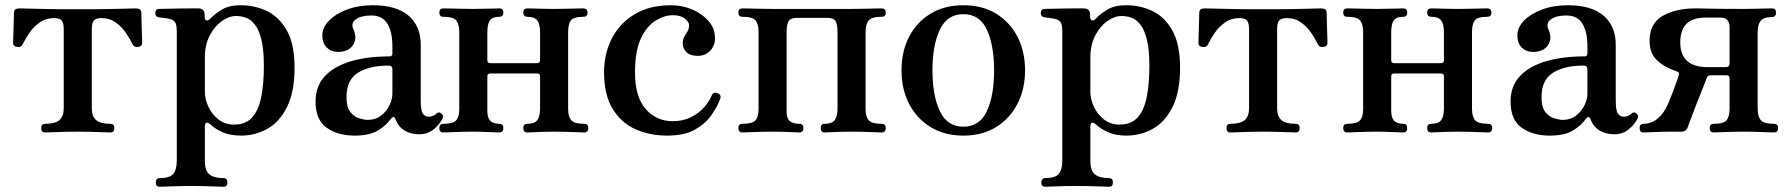

<svg xmlns="http://www.w3.org/2000/svg" viewBox="-20 -505 6829 732"><path d="M152 0Q137 0 137 -17Q137 -33 152 -33Q191 -33 207 -47.5Q223 -62 223 -92V-393Q223 -417 215.5 -426.5Q208 -436 185 -436Q155 -436 131.5 -419.5Q108 -403 92 -379.5Q76 -356 66 -335Q61 -324 45.5 -326Q30 -328 30 -341Q30 -345 30.5 -359.5Q31 -374 31.5 -393Q32 -412 32.5 -429Q33 -446 33 -453Q33 -465 38.5 -469Q44 -473 55 -473Q57 -473 75 -472.5Q93 -472 118 -471.5Q143 -471 166 -470.5Q189 -470 201 -470H352Q369 -470 392.5 -470.5Q416 -471 439 -471.5Q462 -472 478.5 -472.5Q495 -473 497 -473Q508 -473 513.5 -469Q519 -465 519 -453Q519 -446 519.5 -429Q520 -412 520.5 -393Q521 -374 521.5 -359.5Q522 -345 522 -341Q522 -328 506.5 -326Q491 -324 486 -335Q476 -356 460 -379.5Q444 -403 421 -419.5Q398 -436 367 -436Q345 -436 337.5 -426.5Q330 -417 330 -393V-92Q330 -62 346 -47.5Q362 -33 401 -33Q416 -33 416 -17Q416 0 401 0Q394 0 370.5 -1Q347 -2 321 -2.5Q295 -3 277 -3Q260 -3 233 -2.5Q206 -2 183 -1Q160 0 152 0Z M589 207Q574 207 574 191Q574 174 589 174Q627 174 640.5 158Q654 142 654 106V-384Q654 -412 647 -421Q640 -430 626 -433Q619 -435 605.5 -436.5Q592 -438 586 -439Q572 -441 572 -455Q572 -471 587 -471Q590 -471 611 -471.5Q632 -472 658.5 -472.5Q685 -473 707 -473Q729 -473 735 -473Q760 -473 760 -450V-443Q760 -430 766.5 -427.5Q773 -425 783 -435Q800 -453 827 -469Q854 -485 897 -485Q952 -485 998.5 -462.5Q1045 -440 1074 -388Q1103 -336 1103 -247Q1103 -155 1074.5 -97.5Q1046 -40 999.5 -14Q953 12 899 12Q858 12 829.5 -0.5Q801 -13 783 -30Q773 -39 767 -37Q761 -35 761 -22V109Q761 145 778 159.5Q795 174 832 174Q847 174 847 191Q847 207 832 207Q825 207 801.5 206Q778 205 751.5 204.5Q725 204 707 204Q690 204 665 204.5Q640 205 618.5 206Q597 207 589 207ZM872 -30Q917 -30 941.5 -57.5Q966 -85 976 -135.5Q986 -186 986 -253Q986 -316 976.5 -354Q967 -392 951.5 -411.5Q936 -431 917.5 -437.5Q899 -444 880 -444Q853 -444 825.5 -424.5Q798 -405 779.5 -369.5Q761 -334 761 -285V-155Q761 -127 774.5 -98Q788 -69 813 -49.5Q838 -30 872 -30Z M1333 12Q1268 12 1225.5 -18Q1183 -48 1183 -118Q1183 -176 1218 -214Q1253 -252 1316.5 -271Q1380 -290 1465 -290Q1476 -290 1476 -301V-329Q1476 -383 1457 -414.5Q1438 -446 1396 -446Q1357 -446 1337 -431.5Q1317 -417 1327 -394Q1343 -360 1326 -333.5Q1309 -307 1268 -307Q1243 -307 1226 -323.5Q1209 -340 1209 -370Q1209 -400 1234 -426Q1259 -452 1302.5 -468.5Q1346 -485 1401 -485Q1492 -485 1538 -445Q1584 -405 1584 -335V-123Q1584 -83 1592.5 -71.5Q1601 -60 1614 -60Q1624 -60 1631.5 -63.5Q1639 -67 1643 -71Q1654 -82 1665 -70Q1670 -65 1669 -59Q1668 -53 1664 -47Q1650 -24 1629 -8.5Q1608 7 1579 7Q1547 7 1523 -7Q1499 -21 1487 -52Q1484 -60 1479.5 -59Q1475 -58 1471 -53Q1452 -26 1420 -7Q1388 12 1333 12ZM1382 -48Q1412 -48 1433 -64.5Q1454 -81 1465 -104Q1476 -127 1476 -148V-240Q1476 -255 1462 -255Q1388 -255 1344.5 -227.5Q1301 -200 1301 -135Q1301 -96 1316 -77.5Q1331 -59 1350.5 -53.5Q1370 -48 1382 -48Z M1670 0Q1655 0 1655 -17Q1655 -33 1670 -33Q1708 -33 1719.5 -46.5Q1731 -60 1731 -90V-383Q1731 -413 1719.5 -427Q1708 -441 1670 -441Q1655 -441 1655 -457Q1655 -473 1670 -473Q1678 -473 1698.5 -472.5Q1719 -472 1743.5 -471.5Q1768 -471 1785 -471Q1811 -471 1842 -472Q1873 -473 1884 -473Q1899 -473 1899 -457Q1899 -441 1884 -441Q1857 -441 1847.5 -427Q1838 -413 1838 -381V-275Q1838 -264 1851 -264H2026Q2039 -264 2039 -275V-381Q2039 -413 2028.5 -427Q2018 -441 1991 -441Q1975 -441 1975 -457Q1975 -473 1991 -473Q1998 -473 2015.5 -472.5Q2033 -472 2054 -471.5Q2075 -471 2092 -471Q2110 -471 2133.5 -471.5Q2157 -472 2177 -472.5Q2197 -473 2204 -473Q2220 -473 2220 -457Q2220 -441 2204 -441Q2167 -441 2156.5 -427Q2146 -413 2146 -383V-90Q2146 -60 2158 -46.5Q2170 -33 2207 -33Q2223 -33 2223 -17Q2223 0 2207 0Q2200 0 2179 -1Q2158 -2 2134 -2.5Q2110 -3 2092 -3Q2075 -3 2054 -2.5Q2033 -2 2015.5 -1Q1998 0 1991 0Q1975 0 1975 -17Q1975 -33 1991 -33Q2018 -33 2028.5 -47Q2039 -61 2039 -92V-215Q2039 -225 2026 -225H1851Q1838 -225 1838 -215V-83Q1838 -56 1849 -44.5Q1860 -33 1884 -33Q1899 -33 1899 -17Q1899 0 1884 0Q1873 0 1842 -1.5Q1811 -3 1785 -3Q1768 -3 1743.5 -2.5Q1719 -2 1698.5 -1Q1678 0 1670 0Z M2523 12Q2458 12 2403.5 -12Q2349 -36 2316 -89.5Q2283 -143 2283 -229Q2283 -301 2313 -359Q2343 -417 2400 -451Q2457 -485 2538 -485Q2582 -485 2620 -468.5Q2658 -452 2682 -424Q2706 -396 2706 -359Q2706 -331 2687.5 -311.5Q2669 -292 2640 -292Q2611 -292 2596.5 -306.5Q2582 -321 2583 -344Q2584 -358 2589.5 -366.5Q2595 -375 2601 -385Q2607 -395 2607 -410Q2607 -421 2591 -434Q2575 -447 2545 -447Q2513 -447 2479.5 -426.5Q2446 -406 2423.5 -358.5Q2401 -311 2401 -229Q2401 -135 2442 -89Q2483 -43 2544 -43Q2584 -43 2614 -58Q2644 -73 2664 -95.5Q2684 -118 2693 -140Q2700 -157 2717 -149Q2732 -143 2725 -126Q2714 -97 2691.5 -65Q2669 -33 2629 -10.5Q2589 12 2523 12Z M2811 0Q2795 0 2795 -17Q2795 -33 2811 -33Q2849 -33 2860.5 -46.5Q2872 -60 2872 -90V-383Q2872 -413 2860.5 -427Q2849 -441 2811 -441Q2795 -441 2795 -457Q2795 -473 2811 -473Q2818 -473 2839 -472.5Q2860 -472 2884.5 -471.5Q2909 -471 2926 -471H3226Q3244 -471 3268 -471.5Q3292 -472 3313 -472.5Q3334 -473 3341 -473Q3357 -473 3357 -457Q3357 -441 3341 -441Q3304 -441 3292 -427Q3280 -413 3280 -383V-90Q3280 -60 3292 -46.5Q3304 -33 3341 -33Q3357 -33 3357 -17Q3357 0 3341 0Q3334 0 3313 -1Q3292 -2 3268 -2.5Q3244 -3 3226 -3Q3209 -3 3188 -2.5Q3167 -2 3149.5 -1Q3132 0 3124 0Q3109 0 3109 -17Q3109 -33 3124 -33Q3152 -33 3162.5 -47Q3173 -61 3173 -92V-381Q3173 -413 3165.5 -425Q3158 -437 3132 -437H3020Q2995 -437 2987 -425Q2979 -413 2979 -381V-80Q2979 -53 2991.5 -43Q3004 -33 3027 -33Q3043 -33 3043 -17Q3043 0 3027 0Q3020 0 3002.5 -1Q2985 -2 2964.5 -2.5Q2944 -3 2926 -3Q2909 -3 2884.5 -2.5Q2860 -2 2839 -1Q2818 0 2811 0Z M3653 12Q3581 12 3528 -20.5Q3475 -53 3446 -109Q3417 -165 3417 -237Q3417 -309 3446 -365Q3475 -421 3528 -453Q3581 -485 3653 -485Q3725 -485 3777.5 -453Q3830 -421 3859 -365Q3888 -309 3888 -237Q3888 -165 3859 -109Q3830 -53 3777.5 -20.5Q3725 12 3653 12ZM3653 -22Q3715 -22 3742.5 -81.5Q3770 -141 3770 -237Q3770 -332 3742.5 -391.5Q3715 -451 3653 -451Q3591 -451 3563 -391.5Q3535 -332 3535 -237Q3535 -141 3563 -81.5Q3591 -22 3653 -22Z M3965 207Q3950 207 3950 191Q3950 174 3965 174Q4003 174 4016.5 158Q4030 142 4030 106V-384Q4030 -412 4023 -421Q4016 -430 4002 -433Q3995 -435 3981.5 -436.5Q3968 -438 3962 -439Q3948 -441 3948 -455Q3948 -471 3963 -471Q3966 -471 3987 -471.5Q4008 -472 4034.5 -472.5Q4061 -473 4083 -473Q4105 -473 4111 -473Q4136 -473 4136 -450V-443Q4136 -430 4142.5 -427.5Q4149 -425 4159 -435Q4176 -453 4203 -469Q4230 -485 4273 -485Q4328 -485 4374.5 -462.5Q4421 -440 4450 -388Q4479 -336 4479 -247Q4479 -155 4450.5 -97.5Q4422 -40 4375.5 -14Q4329 12 4275 12Q4234 12 4205.5 -0.5Q4177 -13 4159 -30Q4149 -39 4143 -37Q4137 -35 4137 -22V109Q4137 145 4154 159.5Q4171 174 4208 174Q4223 174 4223 191Q4223 207 4208 207Q4201 207 4177.5 206Q4154 205 4127.5 204.5Q4101 204 4083 204Q4066 204 4041 204.5Q4016 205 3994.5 206Q3973 207 3965 207ZM4248 -30Q4293 -30 4317.5 -57.5Q4342 -85 4352 -135.5Q4362 -186 4362 -253Q4362 -316 4352.5 -354Q4343 -392 4327.5 -411.5Q4312 -431 4293.5 -437.5Q4275 -444 4256 -444Q4229 -444 4201.5 -424.5Q4174 -405 4155.5 -369.5Q4137 -334 4137 -285V-155Q4137 -127 4150.5 -98Q4164 -69 4189 -49.5Q4214 -30 4248 -30Z M4671 0Q4656 0 4656 -17Q4656 -33 4671 -33Q4710 -33 4726 -47.5Q4742 -62 4742 -92V-393Q4742 -417 4734.5 -426.5Q4727 -436 4704 -436Q4674 -436 4650.5 -419.5Q4627 -403 4611 -379.5Q4595 -356 4585 -335Q4580 -324 4564.5 -326Q4549 -328 4549 -341Q4549 -345 4549.5 -359.5Q4550 -374 4550.5 -393Q4551 -412 4551.5 -429Q4552 -446 4552 -453Q4552 -465 4557.5 -469Q4563 -473 4574 -473Q4576 -473 4594 -472.5Q4612 -472 4637 -471.5Q4662 -471 4685 -470.5Q4708 -470 4720 -470H4871Q4888 -470 4911.5 -470.5Q4935 -471 4958 -471.5Q4981 -472 4997.5 -472.5Q5014 -473 5016 -473Q5027 -473 5032.5 -469Q5038 -465 5038 -453Q5038 -446 5038.5 -429Q5039 -412 5039.5 -393Q5040 -374 5040.5 -359.5Q5041 -345 5041 -341Q5041 -328 5025.5 -326Q5010 -324 5005 -335Q4995 -356 4979 -379.5Q4963 -403 4940 -419.5Q4917 -436 4886 -436Q4864 -436 4856.5 -426.5Q4849 -417 4849 -393V-92Q4849 -62 4865 -47.5Q4881 -33 4920 -33Q4935 -33 4935 -17Q4935 0 4920 0Q4913 0 4889.5 -1Q4866 -2 4840 -2.5Q4814 -3 4796 -3Q4779 -3 4752 -2.5Q4725 -2 4702 -1Q4679 0 4671 0Z M5116 0Q5101 0 5101 -17Q5101 -33 5116 -33Q5154 -33 5165.5 -46.5Q5177 -60 5177 -90V-383Q5177 -413 5165.5 -427Q5154 -441 5116 -441Q5101 -441 5101 -457Q5101 -473 5116 -473Q5124 -473 5144.5 -472.5Q5165 -472 5189.5 -471.5Q5214 -471 5231 -471Q5257 -471 5288 -472Q5319 -473 5330 -473Q5345 -473 5345 -457Q5345 -441 5330 -441Q5303 -441 5293.5 -427Q5284 -413 5284 -381V-275Q5284 -264 5297 -264H5472Q5485 -264 5485 -275V-381Q5485 -413 5474.5 -427Q5464 -441 5437 -441Q5421 -441 5421 -457Q5421 -473 5437 -473Q5444 -473 5461.5 -472.5Q5479 -472 5500 -471.5Q5521 -471 5538 -471Q5556 -471 5579.5 -471.5Q5603 -472 5623 -472.5Q5643 -473 5650 -473Q5666 -473 5666 -457Q5666 -441 5650 -441Q5613 -441 5602.5 -427Q5592 -413 5592 -383V-90Q5592 -60 5604 -46.5Q5616 -33 5653 -33Q5669 -33 5669 -17Q5669 0 5653 0Q5646 0 5625 -1Q5604 -2 5580 -2.5Q5556 -3 5538 -3Q5521 -3 5500 -2.5Q5479 -2 5461.5 -1Q5444 0 5437 0Q5421 0 5421 -17Q5421 -33 5437 -33Q5464 -33 5474.5 -47Q5485 -61 5485 -92V-215Q5485 -225 5472 -225H5297Q5284 -225 5284 -215V-83Q5284 -56 5295 -44.5Q5306 -33 5330 -33Q5345 -33 5345 -17Q5345 0 5330 0Q5319 0 5288 -1.5Q5257 -3 5231 -3Q5214 -3 5189.5 -2.5Q5165 -2 5144.5 -1Q5124 0 5116 0Z M5889 12Q5824 12 5781.5 -18Q5739 -48 5739 -118Q5739 -176 5774 -214Q5809 -252 5872.5 -271Q5936 -290 6021 -290Q6032 -290 6032 -301V-329Q6032 -383 6013 -414.5Q5994 -446 5952 -446Q5913 -446 5893 -431.5Q5873 -417 5883 -394Q5899 -360 5882 -333.5Q5865 -307 5824 -307Q5799 -307 5782 -323.5Q5765 -340 5765 -370Q5765 -400 5790 -426Q5815 -452 5858.5 -468.5Q5902 -485 5957 -485Q6048 -485 6094 -445Q6140 -405 6140 -335V-123Q6140 -83 6148.5 -71.5Q6157 -60 6170 -60Q6180 -60 6187.5 -63.5Q6195 -67 6199 -71Q6210 -82 6221 -70Q6226 -65 6225 -59Q6224 -53 6220 -47Q6206 -24 6185 -8.5Q6164 7 6135 7Q6103 7 6079 -7Q6055 -21 6043 -52Q6040 -60 6035.5 -59Q6031 -58 6027 -53Q6008 -26 5976 -7Q5944 12 5889 12ZM5938 -48Q5968 -48 5989 -64.5Q6010 -81 6021 -104Q6032 -127 6032 -148V-240Q6032 -255 6018 -255Q5944 -255 5900.5 -227.5Q5857 -200 5857 -135Q5857 -96 5872 -77.5Q5887 -59 5906.5 -53.5Q5926 -48 5938 -48Z M6246 0Q6231 0 6231 -17Q6231 -33 6246 -33Q6297 -33 6330 -90Q6335 -99 6342.5 -116.5Q6350 -134 6358 -155Q6366 -176 6372 -193Q6378 -210 6380 -217Q6383 -229 6377 -231Q6324 -249 6296.5 -276Q6269 -303 6269 -349Q6269 -416 6319 -444.5Q6369 -473 6444 -473Q6458 -473 6501 -472Q6544 -471 6627 -471Q6645 -471 6667.5 -471.5Q6690 -472 6709.5 -472.5Q6729 -473 6736 -473Q6751 -473 6751 -457Q6751 -440 6736 -440Q6704 -440 6692.5 -425.5Q6681 -411 6681 -381V-92Q6681 -62 6692.5 -47.5Q6704 -33 6743 -33Q6759 -33 6759 -17Q6759 0 6743 0Q6736 0 6714.5 -1Q6693 -2 6668.5 -2.5Q6644 -3 6626 -3Q6609 -3 6585 -2.5Q6561 -2 6541 -1Q6521 0 6514 0Q6498 0 6498 -17Q6498 -33 6514 -33Q6553 -33 6563.5 -47.5Q6574 -62 6574 -92V-207Q6574 -218 6562 -218H6503Q6495 -218 6492 -215.5Q6489 -213 6487 -208Q6485 -202 6477 -182Q6469 -162 6458.5 -135.5Q6448 -109 6438 -83Q6428 -57 6421 -38Q6414 -19 6413 -16Q6406 -3 6391 -3H6356Q6339 -3 6316 -2.5Q6293 -2 6273.5 -1Q6254 0 6246 0ZM6491 -249H6559Q6574 -249 6574 -263V-401Q6574 -438 6540 -438H6484Q6433 -438 6409.5 -414Q6386 -390 6386 -343Q6386 -249 6491 -249Z"/></svg>

Font: Zen Antique Soft
Style: Regular
Weight: 400
Designer: Yoshimichi Ohira
Foundry: Positype
Version: Version 1.001